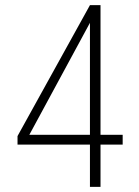

<svg xmlns="http://www.w3.org/2000/svg" viewBox="-20 -725 538 745"><path d="M329 0V-164H48V-197L329 -705H370V-202H456V-164H370V0ZM329 -202V-653H338L89 -193L86 -202Z"/></svg>

Font: Nunito Sans 10pt Condensed ExtraLight
Style: Regular
Weight: 250
Width: 3
Designer: Vernon Adams
Foundry: Vernon Adams
Version: Version 3.101;gftools[0.9.27]